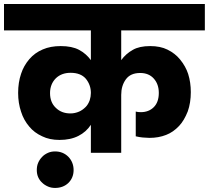

<svg xmlns="http://www.w3.org/2000/svg" viewBox="-37 -760 1039 955"><path d="M415 -139.2Q391.6 -103.5 353 -84Q314 -64 258.8 -64Q209.5 -64 172.9 -82Q133.3 -100.1 108.9 -129.9Q80.6 -163.1 67.9 -204.1Q53.2 -247.1 53.2 -297.9Q53.2 -350.1 67.9 -393.1Q80.6 -432.6 108.9 -465.8Q136.2 -497.6 175.8 -514.2Q213.9 -530.8 265.1 -530.8Q320.8 -530.8 356 -512.2Q391.6 -493.2 415 -460.9V-608.9H-17.1V-740.2H981.9V-608.9H565.9V-460.9Q588.9 -492.7 624 -512.2Q656.2 -530.8 710 -530.8Q760.3 -530.8 795.9 -513.2Q834 -494.6 858.9 -463.9Q886.7 -429.7 898.9 -392.1Q912.1 -350.1 912.1 -301.8Q912.1 -249 897 -206.1Q878.9 -160.2 854 -133.8Q824.7 -102.5 789.1 -88.9Q752 -74.2 706.1 -74.2Q694.3 -74.2 671.9 -76.2Q657.2 -77.6 638.2 -82V-205.1Q648.4 -202.1 663.1 -202.1Q703.1 -202.1 728 -227.1Q752.9 -252 752.9 -297.9Q752.9 -341.3 728 -369.1Q703.1 -397 660.2 -397Q611.8 -397 588.9 -365.2Q565.9 -333.5 565.9 -288.1V0H415ZM146 85.9Q146 65.4 152.8 49.8Q160.2 32.7 172.9 20Q183.6 8.3 202.1 0Q217.8 -6.8 236.8 -6.8Q276.4 -6.8 303.2 20Q329.1 47.4 329.1 85.9Q329.1 124 303.2 149.9Q276.9 174.8 236.8 174.8Q217.8 174.8 202.1 168Q184.1 160.2 172.9 148.9Q160.2 137.7 152.8 121.1Q146 105.5 146 85.9ZM211.9 -296.9Q211.9 -251 240.2 -224.1Q268.6 -195.8 313 -195.8Q335.9 -195.8 356.9 -205.1Q373.5 -212.4 389.2 -228Q401.4 -240.2 409.2 -261.2Q415 -279.8 415 -297.9Q415 -337.4 390.1 -368.2Q364.7 -397.9 314 -397.9Q269.5 -397.9 241.2 -371.1Q211.9 -341.8 211.9 -296.9Z"/></svg>

Font: PoppinsZ
Style: Bold
Weight: 700
Designer: Ninad Kale (Devanagari), Jonny Pinhorn (Latin)
Foundry: Indian Type Foundry
Version: Version 3.002;FEAKit 1.0